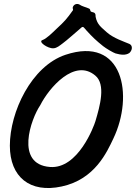

<svg xmlns="http://www.w3.org/2000/svg" viewBox="-20 -946 694 974"><path d="M433 -902C414 -911 399 -912 381 -924C366 -930 352 -921 349 -908C348 -901 352 -900 350 -894C318 -849 307 -837 268 -801C244 -778 216 -750 196 -743C170 -735 223 -699 251 -701C269 -702 283 -715 298 -726C313 -736 382 -797 387 -801C403 -817 403 -808 419 -791C450 -757 467 -741 503 -712C518 -700 554 -679 566 -675C592 -668 616 -664 636 -677C651 -690 655 -714 637 -723C609 -735 556 -752 522 -782C495 -807 473 -820 465 -861C465 -868 465 -874 461 -879C454 -886 443 -883 439 -890C438 -895 437 -899 433 -902ZM293 0C462 -36 523 -176 555 -243C660 -462 605 -766 312 -668C139 -610 30 -378 30 -207C30 -48 132 35 293 0ZM184 -412C229 -501 358 -651 463 -563C518 -518 487 -408 464 -331C457 -307 376 -87 233 -99C55 -113 137 -343 184 -412Z"/></svg>

Font: Carybe
Style: Regular
Weight: 400
Designer: Genilson Lima Santos
Foundry: Genilson Lima Santos
Version: Version 1.010;PS 001.010;hotconv 1.0.70;makeotf.lib2.5.58329